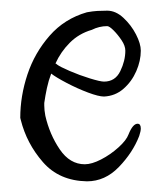

<svg xmlns="http://www.w3.org/2000/svg" viewBox="-20 -346 294 360"><path d="M143 -6Q91 -7 60.5 -42Q30 -77 19 -121L18 -125Q18 -166 31.5 -206.5Q45 -247 73 -279Q101 -311 143 -323Q154 -325 162.5 -325.5Q171 -326 181 -326Q197 -326 211.5 -312.5Q226 -299 235 -281.5Q244 -264 244 -251Q244 -232 235.5 -212.5Q227 -193 211.5 -179.5Q196 -166 175 -165Q165 -165 145 -172.5Q125 -180 105 -190.5Q85 -201 76 -208Q71 -195 68 -181Q65 -167 63 -153V-148Q63 -144 63.5 -139Q64 -134 65 -129Q73 -94 92 -66Q111 -38 139 -38Q152 -38 169.5 -47Q187 -56 202 -69.5Q217 -83 221 -94Q229 -114 238 -114Q244 -114 244 -105Q244 -100 241 -91Q229 -60 203 -33Q177 -6 143 -6ZM175 -193Q196 -193 205.5 -212.5Q215 -232 215 -251Q215 -260 208 -270.5Q201 -281 193 -289Q185 -297 181 -297Q166 -297 152 -290Q128 -283 111 -266Q94 -249 84 -227Q85 -227 87 -225Q92 -221 110.5 -213Q129 -205 148.5 -199Q168 -193 175 -193Z"/></svg>

Font: Ruge Boogie
Style: Regular
Weight: 400
Designer: Robert E. Leuschke
Foundry: Robert E. Leuschke
Version: Version 1.010; ttfautohint (v1.8.3)